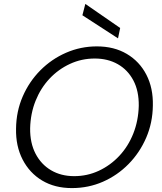

<svg xmlns="http://www.w3.org/2000/svg" viewBox="-20 -949 828 981"><path d="M347 12Q260 12 195.5 -26.5Q131 -65 95.5 -134Q60 -203 62 -292Q63 -380 96 -456Q129 -532 186 -589.5Q243 -647 317.5 -679.5Q392 -712 475 -712Q563 -712 628 -673.5Q693 -635 728 -567Q763 -499 761 -410Q760 -322 727 -245.5Q694 -169 637 -111Q580 -53 506 -20.5Q432 12 347 12ZM359 -49Q426 -49 485 -76.5Q544 -104 589.5 -152.5Q635 -201 661 -266.5Q687 -332 689 -408Q690 -484 661.5 -538Q633 -592 582 -621Q531 -650 464 -650Q397 -650 337.5 -622.5Q278 -595 233 -547Q188 -499 162 -434.5Q136 -370 134 -294Q133 -219 161.5 -164Q190 -109 241 -79Q292 -49 359 -49ZM583 -753 401 -871 416 -929 594 -806Z"/></svg>

Font: DM Sans 20pt Light
Style: Italic
Weight: 300
Italic angle: -10°
Version: Version 4.004;gftools[0.9.30]